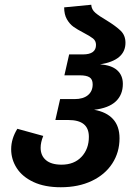

<svg xmlns="http://www.w3.org/2000/svg" viewBox="-20 -772 583 808"><path d="M27 -144Q27 -188 53 -230L162 -200Q151 -173 151 -150Q151 -117 173.5 -98Q196 -79 239 -79Q292 -79 323 -112Q354 -145 354 -196Q354 -232 332.5 -249.5Q311 -267 267 -267H213L233 -355H294Q330 -355 350 -371.5Q370 -388 370 -417Q370 -438 357 -446.5Q344 -455 316 -455H251L271 -543H329Q384 -543 384 -583Q384 -600 371.5 -610Q359 -620 332 -634Q305 -648 289 -659.5Q273 -671 261.5 -691Q250 -711 250 -741L364 -752Q365 -732 381.5 -718Q398 -704 429 -686Q468 -662 488 -642.5Q508 -623 508 -592Q508 -518 401 -501Q449 -498 473 -476.5Q497 -455 497 -419Q497 -373 467 -345Q437 -317 376 -310Q428 -301 455.5 -271Q483 -241 483 -190Q483 -131 452.5 -84Q422 -37 366 -10.5Q310 16 236 16Q168 16 121 -6Q74 -28 50.5 -64.5Q27 -101 27 -144Z"/></svg>

Font: FiraGO Medium
Style: Italic
Weight: 500
Italic angle: -8°
Designer: bBox Type GmbH
Foundry: bBox Type GmbH
Version: Version 1.001